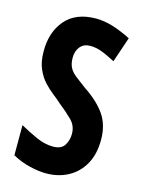

<svg xmlns="http://www.w3.org/2000/svg" viewBox="-112 -884 648 867"><g transform="rotate(15 211.5 -450.0)"><path d="M391 -293Q391 -226 364.5 -179Q338 -132 292.5 -107.5Q247 -83 189 -83Q156 -83 113.5 -93Q71 -103 31 -125V-266Q72 -243 111.5 -225.5Q151 -208 189 -208Q227 -208 242 -231.5Q257 -255 257 -286Q257 -323 231 -349Q205 -375 167 -405Q152 -419 130.5 -435.5Q109 -452 87.5 -475Q66 -498 51.5 -531.5Q37 -565 37 -612Q36 -702 85 -759.5Q134 -817 229 -817Q263 -817 302 -806Q341 -795 393 -769L353 -651Q311 -673 285.5 -682Q260 -691 234 -691Q205 -691 188 -671Q171 -651 171 -619Q171 -592 180 -574Q189 -556 209 -540Q229 -524 259 -502Q323 -460 357 -412Q391 -364 391 -293Z"/></g></svg>

Font: Noto Sans Kannada UI ExtraCondensed
Style: Bold
Weight: 700
Width: 2
Designer: Jelle Bosma - Monotype Design Team
Foundry: Monotype Imaging Inc.
Version: Version 2.005; ttfautohint (v1.8.4.7-5d5b)